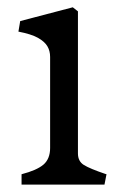

<svg xmlns="http://www.w3.org/2000/svg" viewBox="-20 -501 329 521"><path d="M116 -99.5V-346.5Q116 -363 108.5 -375.6Q101 -388.2 82.9 -398.4Q64.8 -408.5 30 -415.2L34.8 -443.8L177.5 -481.2L191.5 -470.2V-84.5Q191.5 -63.2 207.8 -53.2Q224 -43.2 266 -29L269 -28.2L263.5 0H38.5V-28.2Q79.5 -38.8 97.8 -54.2Q116 -69.8 116 -99.5Z"/></svg>

Font: TMT Limkin
Style: Regular
Weight: 400
Designer: Gabriel Drozdov
Version: Version 1.000;Glyphs 3.1.2 (3151)